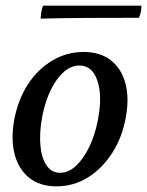

<svg xmlns="http://www.w3.org/2000/svg" viewBox="-20 -651 521 680"><path d="M180 9Q120 9 82 -22.5Q44 -54 31 -108Q18 -162 31 -230Q45 -301 80 -354Q115 -407 166 -437Q217 -467 276 -467Q335 -467 372.5 -437.5Q410 -408 424 -356.5Q438 -305 426 -238Q414 -167 378.5 -111Q343 -55 292 -23Q241 9 180 9ZM193 -39Q223 -39 249.5 -64Q276 -89 296.5 -131.5Q317 -174 327 -228Q343 -311 325 -365Q307 -419 261 -419Q218 -419 182 -369.5Q146 -320 130 -240Q119 -182 123 -136.5Q127 -91 145 -65Q163 -39 193 -39ZM124 -585Q124 -591 126 -606.5Q128 -622 133 -631H481Q481 -621 479 -610Q477 -599 472 -588Q371 -588 283 -587.5Q195 -587 124 -585Z"/></svg>

Font: Vollkorn
Style: Italic
Weight: 400
Italic angle: -11°
Designer: Friedrich Althausen
Foundry: Friedrich Althausen
Version: Version 5.001